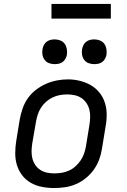

<svg xmlns="http://www.w3.org/2000/svg" viewBox="-20 -942 640 970"><path d="M253 8Q222 8 191.5 2Q161 -4 135.5 -18.5Q110 -33 92 -56.5Q74 -80 65.5 -108Q57 -136 57 -167.5Q57 -199 62 -230L80 -340Q85 -367 94.5 -394.5Q104 -422 121 -446Q138 -470 162 -488.5Q186 -507 212.5 -518.5Q239 -530 267 -535.5Q295 -541 323 -541Q354 -541 384 -533.5Q414 -526 439 -511.5Q464 -497 482.5 -474Q501 -451 510 -422.5Q519 -394 519 -362.5Q519 -331 513 -300L495 -190Q491 -163 481 -136Q471 -109 454 -85Q437 -61 413.5 -42Q390 -23 363 -11.5Q336 0 308 4Q280 8 253 8ZM254 -66Q273 -66 291.5 -69Q310 -72 328 -80Q346 -88 361 -101.5Q376 -115 387 -131Q398 -147 404.5 -165.5Q411 -184 414 -202L432 -312Q435 -332 435.5 -351Q436 -370 431.5 -388Q427 -406 416.5 -421.5Q406 -437 391 -447Q376 -457 357 -461Q338 -465 319 -465Q300 -465 281.5 -461.5Q263 -458 245.5 -449.5Q228 -441 213 -428Q198 -415 187.5 -398.5Q177 -382 171 -364Q165 -346 162 -328L143 -218Q140 -199 139.5 -179.5Q139 -160 143.5 -142Q148 -124 158 -109Q168 -94 183 -84Q198 -74 216.5 -70Q235 -66 254 -66ZM456 -618Q441 -618 427.5 -623Q414 -628 405.5 -639.5Q397 -651 394.5 -665.5Q392 -680 395 -695Q397 -705 402 -715Q407 -725 416 -731.5Q425 -738 435.5 -740.5Q446 -743 456 -743Q471 -743 485 -737.5Q499 -732 507 -720.5Q515 -709 517.5 -694.5Q520 -680 518 -665Q516 -655 510.5 -645Q505 -635 496 -628.5Q487 -622 476.5 -620Q466 -618 456 -618ZM256 -618Q241 -618 227.5 -623Q214 -628 205.5 -639.5Q197 -651 194.5 -665.5Q192 -680 195 -695Q197 -705 202 -715Q207 -725 216 -731.5Q225 -738 235.5 -740.5Q246 -743 256 -743Q271 -743 285 -737.5Q299 -732 307 -720.5Q315 -709 317.5 -694.5Q320 -680 318 -665Q316 -655 310.5 -645Q305 -635 296 -628.5Q287 -622 276.5 -620Q266 -618 256 -618ZM240 -848V-922H540V-848Z"/></svg>

Font: Iosevka Curly Extended Oblique
Style: Regular
Weight: 400
Width: 7
Italic angle: -9°
Monospace: yes
Designer: Belleve Invis
Foundry: Belleve Invis
Version: Version 11.1.0; ttfautohint (v1.8.3)